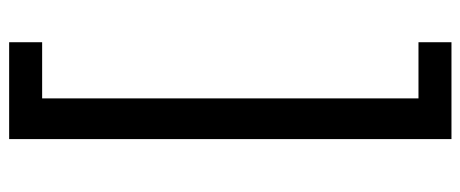

<svg xmlns="http://www.w3.org/2000/svg" viewBox="-318 -504 1021 426"><g transform="rotate(90 193.0 -290.5)"><path d="M73.2 200.2V127H197.8V-708H73.2V-781.2H288.1V200.2Z"/></g></svg>

Font: Andika New Basic
Style: Regular
Weight: 400
Designer: Victor Gaultney, Annie Olsen, Julie Remington, Don Collingsworth, Eric Hays
Foundry: SIL International
Version: Version 5.500